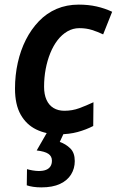

<svg xmlns="http://www.w3.org/2000/svg" viewBox="-20 -572 506 832"><path d="M234 10Q180 10 137 -11Q94 -32 69.5 -75.5Q45 -119 45 -188Q45 -246 57 -300Q69 -354 92 -399.5Q115 -445 148.5 -480Q182 -515 225.5 -533.5Q269 -552 321 -552Q363 -552 398.5 -544Q434 -536 466 -521L427 -423Q404 -434 379 -442Q354 -450 324 -450Q296 -450 272 -436Q248 -422 229.5 -398Q211 -374 198 -342Q185 -310 178 -273Q171 -236 171 -196Q171 -163 181.5 -139.5Q192 -116 212 -104Q232 -92 259 -92Q293 -92 323 -103Q353 -114 385 -129L384 -26Q353 -10 316.5 0Q280 10 234 10ZM159 240Q140 240 123.5 237.5Q107 235 96 231L97 161Q107 164 121.5 166.5Q136 169 148 169Q167 169 179.5 164Q192 159 198.5 149Q205 139 205 124Q205 105 189.5 94.5Q174 84 139 80L185 0H259L239 43Q265 52 284.5 71Q304 90 304 126Q304 158 288 184Q272 210 240 225Q208 240 159 240Z"/></svg>

Font: Noto Sans Display SemiBold
Style: Italic
Weight: 600
Italic angle: -12°
Designer: Monotype Design Team
Foundry: Monotype Imaging Inc.
Version: Version 2.003